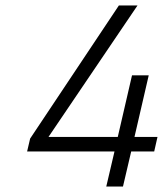

<svg xmlns="http://www.w3.org/2000/svg" viewBox="-20 -680 600 701"><path d="M368 1 398 -127H79L90 -174L414 -660H482L157 -180H410L462 -405H523L471 -180H555L543 -127H459L429 1Z"/></svg>

Font: Titillium Web Light
Style: Italic
Weight: 300
Italic angle: -13°
Version: Version 1.002;PS 57.000;hotconv 1.0.70;makeotf.lib2.5.55311